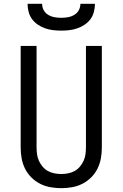

<svg xmlns="http://www.w3.org/2000/svg" viewBox="-20 -975 640 1003"><path d="M300 8Q272 8 243.5 3Q215 -2 189.5 -15Q164 -28 143.5 -48.5Q123 -69 110.5 -94.5Q98 -120 93 -148Q88 -176 88 -205V-735H171V-205Q171 -187 173.5 -169Q176 -151 183.5 -134.5Q191 -118 203 -104Q215 -90 230.5 -81.5Q246 -73 264 -69.5Q282 -66 300 -66Q318 -66 336 -69.5Q354 -73 369.5 -81.5Q385 -90 397 -104Q409 -118 416.5 -134.5Q424 -151 426.5 -169Q429 -187 429 -205V-735H512V-205Q512 -176 507 -148Q502 -120 489.5 -94.5Q477 -69 456.5 -48.5Q436 -28 410.5 -15Q385 -2 356.5 3Q328 8 300 8ZM300 -815Q279 -815 257.5 -817.5Q236 -820 216 -827Q196 -834 178 -846Q160 -858 147.5 -875Q135 -892 129.5 -913Q124 -934 124 -955H200Q200 -937 208.5 -921.5Q217 -906 232.5 -897Q248 -888 265.5 -885Q283 -882 300 -882Q317 -882 334.5 -885Q352 -888 367.5 -897Q383 -906 391.5 -921.5Q400 -937 400 -955H476Q476 -934 470.5 -913Q465 -892 452.5 -875Q440 -858 422 -846Q404 -834 384 -827Q364 -820 342.5 -817.5Q321 -815 300 -815Z"/></svg>

Font: Iosevka Extended
Style: Regular
Weight: 400
Width: 7
Monospace: yes
Designer: Belleve Invis
Foundry: Belleve Invis
Version: Version 32.5.0; ttfautohint (v1.8.4)